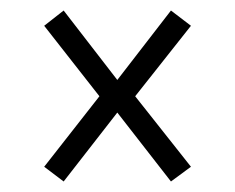

<svg xmlns="http://www.w3.org/2000/svg" viewBox="-20 -490 446 365"><path d="M305 -470 343 -441 237 -307 343 -173 305 -145 203 -276 101 -145 64 -173 169 -307 64 -441 101 -470 203 -338Z"/></svg>

Font: Fira Sans Extra Condensed Light
Style: Regular
Weight: 300
Width: 1
Designer: Carrois Corporate & Edenspiekermann AG
Foundry: Carrois Corporate GbR & Edenspiekermann AG
Version: Version 4.203